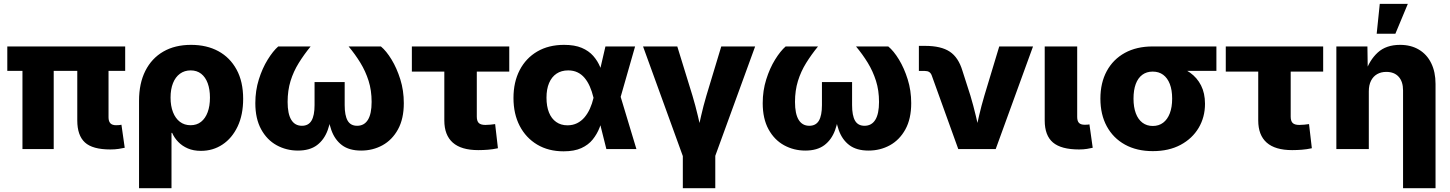

<svg xmlns="http://www.w3.org/2000/svg" viewBox="-20 -778 7565 1002"><path d="M556.2 2Q462.9 2 423.1 -34.7Q383.3 -71.3 383.3 -149.4V-502H546.4V-166Q546.4 -145 555.9 -134.8Q565.4 -124.5 585.9 -124.5Q594.7 -124.5 602.1 -125.2Q609.4 -126 613.8 -127L630.9 -6.8Q619.1 -3.9 599.4 -1Q579.6 2 556.2 2ZM97.2 0V-502H260.3V0ZM18.1 -408.2V-535.6H633.3V-408.2Z M705.6 204.1V-252Q705.6 -342.8 738.5 -408.2Q771.5 -473.6 832.3 -508.8Q893.1 -543.9 977.1 -543.9Q1058.6 -543.9 1119.4 -511Q1180.2 -478 1214.6 -415Q1249 -352.1 1249 -262.2Q1249 -178.7 1220 -117.7Q1190.9 -56.6 1141.1 -23.7Q1091.3 9.3 1028.8 9.3Q989.7 9.3 960.2 -3.4Q930.7 -16.1 910.2 -37.4Q889.6 -58.6 878.4 -84.5H875V204.1ZM974.6 -124.5Q1006.8 -124.5 1029.3 -142.3Q1051.8 -160.2 1063.7 -192.4Q1075.7 -224.6 1075.7 -268.6Q1075.7 -311.5 1064 -343.5Q1052.2 -375.5 1029.8 -393.1Q1007.3 -410.6 975.1 -410.6Q942.9 -410.6 919.2 -393.3Q895.5 -376 882.8 -344.2Q870.1 -312.5 870.1 -268.6Q870.1 -225.1 882.8 -192.6Q895.5 -160.2 918.9 -142.3Q942.4 -124.5 974.6 -124.5Z M1534.7 7.8Q1474.6 7.8 1423.8 -20Q1373 -47.9 1342.8 -103.3Q1312.5 -158.7 1312.5 -239.7Q1312.5 -305.2 1330.8 -363.5Q1349.1 -421.9 1377 -466.8Q1404.8 -511.7 1432.1 -535.6H1601.1Q1566.4 -493.2 1539.1 -449.2Q1511.7 -405.3 1496.3 -355.5Q1481 -305.7 1481 -246.1Q1481 -184.1 1500 -152.8Q1519 -121.6 1555.7 -121.6Q1589.8 -121.6 1605.7 -148.4Q1621.6 -175.3 1621.6 -229.5V-349.6H1778.8V-229.5Q1778.8 -175.3 1794.2 -148.4Q1809.6 -121.6 1843.8 -121.6Q1880.9 -121.6 1900.1 -152.8Q1919.4 -184.1 1919.4 -246.1Q1919.4 -306.2 1903.6 -356.2Q1887.7 -406.2 1860.8 -450.2Q1834 -494.1 1799.3 -535.6H1967.8Q1996.1 -512.2 2023.4 -467.3Q2050.8 -422.4 2069.1 -364Q2087.4 -305.7 2087.4 -239.7Q2087.4 -158.2 2057.1 -103Q2026.9 -47.9 1976.3 -20Q1925.8 7.8 1864.7 7.8Q1802.2 7.8 1764.6 -20.5Q1727.1 -48.8 1709.2 -99.1Q1691.4 -149.4 1688 -214.4H1711.4Q1708.5 -148.9 1690.2 -98.9Q1671.9 -48.8 1634.3 -20.5Q1596.7 7.8 1534.7 7.8Z M2476.1 5.4Q2387.2 5.4 2343 -33.7Q2298.8 -72.8 2298.8 -149.4V-404.3H2129.4V-535.6H2637.7V-404.3H2468.3V-169.4Q2468.3 -146.5 2478.5 -136.2Q2488.8 -126 2513.2 -126Q2523.9 -126 2539.3 -127.4Q2554.7 -128.9 2564 -130.4L2578.6 -4.4Q2551.8 1.5 2526.1 3.4Q2500.5 5.4 2476.1 5.4Z M2921.4 11.7Q2842.3 11.7 2783.4 -23.4Q2724.6 -58.6 2692.1 -121.1Q2659.7 -183.6 2659.7 -266.6Q2659.7 -349.6 2692.1 -412.1Q2724.6 -474.6 2783.9 -509.3Q2843.3 -543.9 2923.8 -543.9Q2979 -543.9 3015.9 -528.3Q3052.7 -512.7 3075.9 -486.3Q3099.1 -460 3112.3 -427.7Q3125.5 -395.5 3132.8 -362.8H3177.2L3217.8 -276.9L3301.3 0H3144.5L3077.1 -269Q3069.3 -301.3 3057.9 -327.1Q3046.4 -353 3030.5 -371.8Q3014.6 -390.6 2993.4 -400.6Q2972.2 -410.6 2945.3 -410.6Q2909.7 -410.6 2884.3 -393.6Q2858.9 -376.5 2845.5 -344.7Q2832 -313 2832 -268.1Q2832 -223.1 2845 -190.9Q2857.9 -158.7 2882.6 -141.4Q2907.2 -124 2941.4 -124Q2969.2 -124 2991.5 -135Q3013.7 -146 3030.3 -165.5Q3046.9 -185.1 3058.6 -210.9Q3070.3 -236.8 3077.1 -266.1L3139.6 -535.6H3294.4L3217.3 -266.1L3176.3 -179.7H3130.4Q3122.1 -145.5 3108.9 -111.8Q3095.7 -78.1 3073.2 -50Q3050.8 -22 3013.9 -5.1Q2977.1 11.7 2921.4 11.7Z M3546.9 45.9 3335.9 -535.6H3514.6L3593.8 -278.8Q3609.4 -226.6 3622.1 -172.9Q3634.8 -119.1 3647.9 -61H3613.8Q3626.5 -119.1 3638.7 -172.6Q3650.9 -226.1 3666.5 -278.8L3744.1 -535.6H3920.9L3709 45.9ZM3543.5 204.1V-2.9H3712.9V204.1Z M4182.6 7.8Q4122.6 7.8 4071.8 -20Q4021 -47.9 3990.7 -103.3Q3960.4 -158.7 3960.4 -239.7Q3960.4 -305.2 3978.8 -363.5Q3997.1 -421.9 4024.9 -466.8Q4052.7 -511.7 4080.1 -535.6H4249Q4214.4 -493.2 4187 -449.2Q4159.7 -405.3 4144.3 -355.5Q4128.9 -305.7 4128.9 -246.1Q4128.9 -184.1 4147.9 -152.8Q4167 -121.6 4203.6 -121.6Q4237.8 -121.6 4253.7 -148.4Q4269.5 -175.3 4269.5 -229.5V-349.6H4426.8V-229.5Q4426.8 -175.3 4442.1 -148.4Q4457.5 -121.6 4491.7 -121.6Q4528.8 -121.6 4548.1 -152.8Q4567.4 -184.1 4567.4 -246.1Q4567.4 -306.2 4551.5 -356.2Q4535.6 -406.2 4508.8 -450.2Q4481.9 -494.1 4447.3 -535.6H4615.7Q4644 -512.2 4671.4 -467.3Q4698.7 -422.4 4717 -364Q4735.4 -305.7 4735.4 -239.7Q4735.4 -158.2 4705.1 -103Q4674.8 -47.9 4624.3 -20Q4573.7 7.8 4512.7 7.8Q4450.2 7.8 4412.6 -20.5Q4375 -48.8 4357.2 -99.1Q4339.4 -149.4 4335.9 -214.4H4359.4Q4356.4 -148.9 4338.1 -98.9Q4319.8 -48.8 4282.2 -20.5Q4244.6 7.8 4182.6 7.8Z M4981 0 4842.3 -384.8Q4837.9 -396.5 4829.3 -402.1Q4820.8 -407.7 4806.6 -407.7H4775.4V-538.6H4808.1Q4891.1 -538.6 4936.5 -508.5Q4981.9 -478.5 5002.9 -408.2L5044.4 -278.8Q5060.1 -226.1 5072.8 -172.6Q5085.4 -119.1 5098.6 -61H5064.5Q5076.7 -119.1 5089.1 -172.6Q5101.6 -226.1 5117.2 -278.8L5194.8 -535.6H5371.1L5176.3 0Z M5611.3 2Q5518.1 2 5475.1 -34.4Q5432.1 -70.8 5432.1 -149.4V-535.6H5601.6V-168Q5601.6 -146.5 5610.8 -136.7Q5620.1 -127 5640.6 -127Q5649.4 -127 5655.3 -127.4Q5661.1 -127.9 5665.5 -128.9L5682.6 -6.8Q5670.9 -3.9 5652.6 -1Q5634.3 2 5611.3 2Z M5996.1 10.7Q5912.6 10.7 5851.1 -23.2Q5789.6 -57.1 5756.1 -118.7Q5722.7 -180.2 5722.7 -263.2Q5722.7 -345.7 5755.9 -407Q5789.1 -468.3 5850.3 -502Q5911.6 -535.6 5995.1 -535.6H6328.1V-408.2H6093.8L5995.1 -404.3Q5963.9 -404.3 5941.4 -387.7Q5918.9 -371.1 5907.2 -339.6Q5895.5 -308.1 5895.5 -263.2Q5895.5 -218.8 5907.5 -186.8Q5919.4 -154.8 5942.1 -137.7Q5964.8 -120.6 5996.1 -120.6Q6027.8 -120.6 6050.3 -137.7Q6072.8 -154.8 6085 -186.8Q6097.2 -218.8 6097.2 -263.2Q6097.2 -308.1 6085 -339.6Q6072.8 -371.1 6050.3 -387.7Q6027.8 -404.3 5996.1 -404.3V-450.2Q6054.7 -450.2 6104.2 -437.5Q6153.8 -424.8 6190.7 -398.7Q6227.5 -372.6 6248 -332Q6268.6 -291.5 6268.6 -236.3Q6268.6 -166.5 6235.4 -110.6Q6202.1 -54.7 6141.1 -22Q6080.1 10.7 5996.1 10.7Z M6723.6 5.4Q6634.8 5.4 6590.6 -33.7Q6546.4 -72.8 6546.4 -149.4V-404.3H6377V-535.6H6885.3V-404.3H6715.8V-169.4Q6715.8 -146.5 6726.1 -136.2Q6736.3 -126 6760.7 -126Q6771.5 -126 6786.9 -127.4Q6802.2 -128.9 6811.5 -130.4L6826.2 -4.4Q6799.3 1.5 6773.7 3.4Q6748 5.4 6723.6 5.4Z M7123.5 -301.3V0H6954.1V-535.6H7116.2L7118.2 -397.9H7105Q7126.5 -463.9 7170.2 -503.9Q7213.9 -543.9 7286.6 -543.9Q7343.3 -543.9 7385 -519Q7426.8 -494.1 7449.2 -448.2Q7471.7 -402.3 7471.7 -339.8V204.1H7302.2V-306.2Q7302.2 -352.1 7279.3 -377.4Q7256.3 -402.8 7214.8 -402.8Q7187.5 -402.8 7167 -391.1Q7146.5 -379.4 7135 -356.7Q7123.5 -334 7123.5 -301.3ZM7164.6 -602.1 7180.7 -757.8H7327.1L7262.2 -602.1Z"/></svg>

Font: Inter 20pt ExtraBold
Style: Regular
Weight: 800
Version: Version 4.001;git-66647c0bb